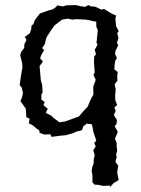

<svg xmlns="http://www.w3.org/2000/svg" viewBox="-20 -525 554 752"><path d="M220 6 182 11 177 1 154 2 135 -5 134 -14 124 -21 107 -35 93 -42 96 -60 83 -66 82 -87 81 -99 68 -118 60 -129 66 -143 70 -161 65 -182 57 -192 60 -213 64 -239 68 -260 67 -277 63 -293 59 -310 65 -325 75 -337V-351L84 -369L77 -380L97 -395L103 -414V-424L111 -431L117 -447L126 -459L136 -472L150 -477L167 -483L188 -489L201 -499L203 -504L227 -500L239 -504L271 -505H278L294 -501L313 -498L326 -505L337 -500L352 -499L378 -487L387 -490L419 -471L435 -464L432 -454L433 -440L435 -422L445 -403L439 -395L444 -376L438 -357L443 -348L432 -325L431 -312L438 -298L431 -286L429 -271L428 -253L441 -243L439 -226L440 -209L429 -195L433 -175L432 -162L431 -150L432 -131L439 -114L428 -104L433 -91L426 -74L438 -55L436 -38L429 -31L441 -9L438 0L430 18L437 35V50L439 64L435 80L437 90L432 109L443 124L440 143L439 152L445 180L424 193L412 207L410 202L384 203L365 199L350 198L342 189V160L339 145L341 131L347 114V101L351 82L345 63L355 49L349 35L357 26L351 7L346 -7L344 -19L340 -38L320 -41L306 -30L301 -15L281 -10L262 -2L254 0L236 5ZM213 -46 234 -49 273 -63 289 -69 308 -91 324 -108 330 -123 338 -141 346 -155 345 -185 355 -212 346 -232 351 -241 348 -283 349 -304 356 -312 351 -330 362 -350 358 -358 363 -406 357 -422V-440L346 -442L318 -448L280 -450L264 -448L245 -452L223 -448L194 -426L183 -411L164 -382L160 -372L156 -353L145 -337L153 -329L143 -312L137 -297L148 -284L135 -266L140 -210L145 -193L147 -163L142 -155V-135L155 -125L150 -113L167 -99L159 -83L181 -72L190 -63Z"/></svg>

Font: Winky Rough Light
Style: Regular
Weight: 300
Designer: Simon Atzbach
Foundry: typofactur
Version: Version 1.206; ttfautohint (v1.8.4.7-5d5b)